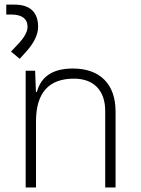

<svg xmlns="http://www.w3.org/2000/svg" viewBox="-20 -831 626 851"><path d="M446.3 0H492.2V-336.9C492.2 -458 423.3 -527.3 303.2 -527.3C215.3 -527.3 162.6 -493.2 143.6 -423.8H139.2L135.7 -517.6H93.8V0H139.6V-293C139.6 -419.9 196.3 -482.4 307.6 -482.4C395 -482.4 446.3 -430.7 446.3 -338.9ZM67.4 -570.3 95.2 -601.1C130.4 -639.6 148.9 -677.7 148.9 -711.9C148.9 -776.9 113.3 -810.5 44.4 -810.5H7.8V-766.6H29.8C77.1 -766.6 102.1 -748 102.1 -711.9C102.1 -690.4 87.4 -663.6 58.1 -633.3L28.8 -602.5Z"/></svg>

Font: Cascadia Code PL ExtraLight
Style: Regular
Weight: 200
Monospace: yes
Designer: Aaron Bell
Foundry: Saja Typeworks
Version: Version 2404.023